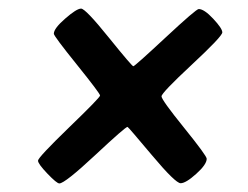

<svg xmlns="http://www.w3.org/2000/svg" viewBox="-20 -517 573 444"><path d="M458 -149.9Q458 -136.7 433.8 -115Q409.7 -93.3 397.7 -93.3Q385.7 -93.3 331.1 -158.4Q276.4 -223.6 274.9 -223.6Q270 -223.6 200 -158.2Q129.9 -92.8 117.2 -92.8Q111.3 -92.8 89.6 -115.5Q67.9 -138.2 67.9 -145.5Q67.9 -152.8 139.6 -222.2Q211.4 -291.5 211.4 -296.1Q211.4 -300.8 158 -367.2Q104.5 -433.6 104.5 -439Q104.5 -451.2 130.9 -474.1Q157.2 -497.1 167.5 -497.1Q177.7 -497.1 231.4 -430.4Q285.2 -363.8 288.3 -363.8Q291.5 -363.8 362.5 -429.9Q433.6 -496.1 439.5 -496.1Q452.1 -496.1 473.1 -473.6Q494.1 -451.2 494.1 -442.1Q494.1 -433.1 423.8 -367.7Q353.5 -302.2 353.5 -294.2Q353.5 -286.1 405.8 -221.4Q458 -156.7 458 -149.9Z"/></svg>

Font: Averia Sans Libre
Style: Bold Italic
Weight: 700
Italic angle: -6.90001°
Version: Version 1.002